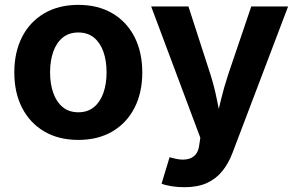

<svg xmlns="http://www.w3.org/2000/svg" viewBox="-20 -573 1237 801"><path d="M306.7 10.7Q224.6 10.7 164.6 -24.6Q104.6 -59.9 72.1 -123.3Q39.7 -186.6 39.7 -270.6Q39.7 -355.2 72.1 -418.7Q104.6 -482.2 164.6 -517.4Q224.6 -552.7 306.7 -552.7Q389.1 -552.7 448.9 -517.4Q508.7 -482.2 541.2 -418.7Q573.6 -355.2 573.6 -270.6Q573.6 -186.6 541.2 -123.3Q508.7 -59.9 448.9 -24.6Q389.1 10.7 306.7 10.7ZM306.7 -104.6Q345.8 -104.6 372.1 -126.3Q398.4 -148.1 411.5 -185.8Q424.6 -223.5 424.6 -271.1Q424.6 -319.2 411.5 -356.8Q398.4 -394.3 372.1 -415.9Q345.8 -437.5 306.7 -437.5Q267.6 -437.5 241.4 -415.9Q215.2 -394.3 202.1 -356.9Q188.9 -319.5 188.9 -271.1Q188.9 -223.5 202.1 -185.8Q215.2 -148.1 241.4 -126.3Q267.6 -104.6 306.7 -104.6ZM654 193.3 687.5 82.8 705.5 87.6Q735.2 95.3 758 91.8Q780.8 88.4 794.7 73.3Q808.5 58.1 811.4 30.9L815.7 1.6L610.7 -545.9H766.2L857.9 -262.5Q874.8 -208.8 885.3 -155.2Q895.8 -101.6 909.1 -43.1H875Q888.4 -101.6 901.5 -155.6Q914.6 -209.6 932.1 -262.5L1028.2 -545.9H1181.9L950.1 64.4Q933.5 108.4 907.5 140.7Q881.5 173 843 190.5Q804.5 208 749.5 208Q720.6 208 695 203.8Q669.5 199.6 654 193.3Z"/></svg>

Font: Inter Variable LoSnoCo
Style: Regular
Weight: 400
Designer: Rasmus Andersson
Foundry: rsms
Version: Version 4.000;git-a52131595; featfreeze: case,dlig,ss01,ss02